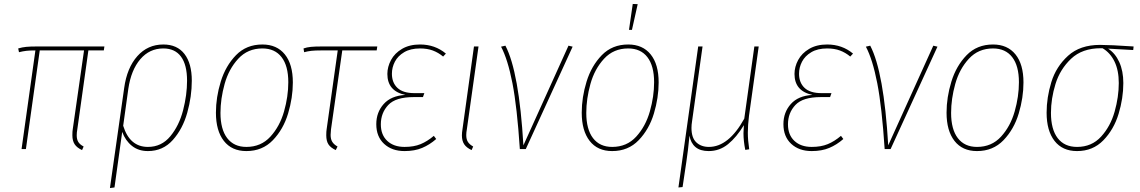

<svg xmlns="http://www.w3.org/2000/svg" viewBox="-20 -754 5766 971"><path d="M371 -100Q368 -84 368 -70Q368 -49 376 -36Q384 -23 403 -13L395 5Q369 -7 357.5 -24.5Q346 -42 346 -70Q346 -90 348 -101L405 -499H181L111 0H89L159 -499Q131 -499 113.5 -497Q96 -495 76 -490L72 -509Q92 -515 112.5 -517Q133 -519 166 -519H508L505 -499H427Z M950 -346Q950 -266 927 -184Q904 -102 854 -46Q804 10 728 10Q680 10 647 -16.5Q614 -43 598 -87L559 194L536 197L608 -309Q622 -411 674.5 -470Q727 -529 806 -529Q876 -529 913 -481Q950 -433 950 -346ZM926 -346Q926 -426 895.5 -467.5Q865 -509 806 -509Q736 -509 689.5 -454.5Q643 -400 629 -305L603 -118Q636 -11 728 -11Q797 -11 841.5 -65Q886 -119 906 -196.5Q926 -274 926 -346Z M1072 -184Q1072 -262 1096.5 -341.5Q1121 -421 1173.5 -475Q1226 -529 1307 -529Q1380 -529 1420.5 -479Q1461 -429 1461 -337Q1461 -260 1437 -180Q1413 -100 1360 -45Q1307 10 1226 10Q1152 10 1112 -41.5Q1072 -93 1072 -184ZM1438 -338Q1438 -421 1404 -465Q1370 -509 1307 -509Q1233 -509 1185 -457Q1137 -405 1116 -329.5Q1095 -254 1095 -183Q1095 -100 1129 -55.5Q1163 -11 1226 -11Q1300 -11 1347.5 -63Q1395 -115 1416.5 -190.5Q1438 -266 1438 -338Z M1654 -100Q1652 -78 1652 -72Q1652 -50 1660.5 -36.5Q1669 -23 1687 -13L1678 5Q1652 -7 1641 -24Q1630 -41 1630 -70Q1630 -90 1632 -101L1688 -499H1604Q1573 -499 1555 -497Q1537 -495 1518 -490L1515 -509Q1532 -515 1552.5 -517Q1573 -519 1608 -519H1888L1885 -499H1711Z M1883 -126Q1883 -186 1920.5 -228Q1958 -270 2030 -274Q1939 -293 1939 -380Q1939 -416 1957.5 -450.5Q1976 -485 2013.5 -507Q2051 -529 2104 -529Q2180 -529 2235 -483L2221 -468Q2197 -488 2169 -498.5Q2141 -509 2104 -509Q2056 -509 2024 -490Q1992 -471 1977 -442Q1962 -413 1962 -381Q1962 -336 1990 -309.5Q2018 -283 2076 -283H2126L2119 -263H2072Q1981 -263 1943.5 -223Q1906 -183 1906 -125Q1906 -72 1938.5 -41.5Q1971 -11 2026 -11Q2073 -11 2107 -25Q2141 -39 2174 -67L2186 -51Q2153 -22 2115 -6Q2077 10 2026 10Q1962 10 1922.5 -26.5Q1883 -63 1883 -126Z M2341 -100Q2338 -84 2338 -71Q2338 -49 2346.5 -36Q2355 -23 2373 -13L2365 5Q2339 -7 2327.5 -24.5Q2316 -42 2316 -69Q2316 -83 2319 -101L2377 -519H2400Z M2627 -19 2855 -523 2876 -518 2639 0H2609Q2595 -213 2571.5 -333.5Q2548 -454 2514 -518L2536 -523Q2605 -391 2627 -19Z M2922 -184Q2922 -262 2946.5 -341.5Q2971 -421 3023.5 -475Q3076 -529 3157 -529Q3230 -529 3270.5 -479Q3311 -429 3311 -337Q3311 -260 3287 -180Q3263 -100 3210 -45Q3157 10 3076 10Q3002 10 2962 -41.5Q2922 -93 2922 -184ZM3288 -338Q3288 -421 3254 -465Q3220 -509 3157 -509Q3083 -509 3035 -457Q2987 -405 2966 -329.5Q2945 -254 2945 -183Q2945 -100 2979 -55.5Q3013 -11 3076 -11Q3150 -11 3197.5 -63Q3245 -115 3266.5 -190.5Q3288 -266 3288 -338ZM3180 -734 3205 -733 3176 -603H3161Z M3762 -83Q3762 -45 3769 1L3749 4Q3740 -41 3740 -80Q3740 -91 3742 -121Q3705 -60 3662 -25Q3619 10 3564 10Q3521 10 3497 -10.5Q3473 -31 3467 -68Q3459 13 3451 65L3432 192L3411 194L3511 -519H3533L3480 -141Q3477 -123 3477 -107Q3477 -57 3501.5 -34Q3526 -11 3565 -11Q3665 -11 3744 -154L3795 -519H3817L3768 -169Q3762 -120 3762 -83Z M3942 -126Q3942 -186 3979.5 -228Q4017 -270 4089 -274Q3998 -293 3998 -380Q3998 -416 4016.5 -450.5Q4035 -485 4072.5 -507Q4110 -529 4163 -529Q4239 -529 4294 -483L4280 -468Q4256 -488 4228 -498.5Q4200 -509 4163 -509Q4115 -509 4083 -490Q4051 -471 4036 -442Q4021 -413 4021 -381Q4021 -336 4049 -309.5Q4077 -283 4135 -283H4185L4178 -263H4131Q4040 -263 4002.5 -223Q3965 -183 3965 -125Q3965 -72 3997.5 -41.5Q4030 -11 4085 -11Q4132 -11 4166 -25Q4200 -39 4233 -67L4245 -51Q4212 -22 4174 -6Q4136 10 4085 10Q4021 10 3981.5 -26.5Q3942 -63 3942 -126Z M4472 -19 4700 -523 4721 -518 4484 0H4454Q4440 -213 4416.5 -333.5Q4393 -454 4359 -518L4381 -523Q4450 -391 4472 -19Z M4767 -184Q4767 -262 4791.5 -341.5Q4816 -421 4868.5 -475Q4921 -529 5002 -529Q5075 -529 5115.5 -479Q5156 -429 5156 -337Q5156 -260 5132 -180Q5108 -100 5055 -45Q5002 10 4921 10Q4847 10 4807 -41.5Q4767 -93 4767 -184ZM5133 -338Q5133 -421 5099 -465Q5065 -509 5002 -509Q4928 -509 4880 -457Q4832 -405 4811 -329.5Q4790 -254 4790 -183Q4790 -100 4824 -55.5Q4858 -11 4921 -11Q4995 -11 5042.5 -63Q5090 -115 5111.5 -190.5Q5133 -266 5133 -338Z M5273 -184Q5273 -261 5297 -339Q5321 -417 5381.5 -472Q5442 -527 5543 -527Q5593 -527 5713 -519L5711 -501L5584 -508Q5620 -485 5640.5 -440Q5661 -395 5661 -334Q5661 -257 5637 -178Q5613 -99 5560 -44.5Q5507 10 5427 10Q5353 10 5313 -41.5Q5273 -93 5273 -184ZM5638 -334Q5638 -398 5616.5 -442.5Q5595 -487 5556 -510H5547Q5453 -510 5397 -457Q5341 -404 5318 -329.5Q5295 -255 5295 -183Q5295 -100 5329 -55.5Q5363 -11 5427 -11Q5501 -11 5548.5 -63Q5596 -115 5617 -189.5Q5638 -264 5638 -334Z"/></svg>

Font: Fira Sans Condensed Thin
Style: Italic
Weight: 250
Width: 3
Italic angle: -8°
Designer: Carrois Corporate & Edenspiekermann AG
Foundry: Carrois Corporate GbR & Edenspiekermann AG
Version: Version 4.203